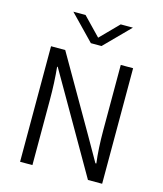

<svg xmlns="http://www.w3.org/2000/svg" viewBox="-138 -1073 999 1174"><g transform="rotate(15 361.5 -485.5)"><path d="M101.6 0Q101.6 -182.6 101.6 -731.4Q124 -731.4 191.4 -731.4Q258.8 -614.3 460.9 -264.6Q482.4 -226.6 548.8 -110.4Q549.8 -110.4 554.7 -110.4Q543 -201.2 543 -317.4Q543 -455.1 543 -731.4Q562.5 -731.4 621.1 -731.4Q621.1 -548.8 621.1 0Q598.6 0 531.2 0Q463.9 -117.2 260.7 -469.7Q239.3 -506.8 173.8 -620.1Q172.9 -620.1 169.9 -620.1Q179.7 -522.5 179.7 -414.1Q179.7 -276.4 179.7 0Q160.2 0 101.6 0ZM178.7 -970.7Q198.2 -970.7 255.9 -970.7Q283.2 -942.4 366.2 -856.4Q394.5 -884.8 478.5 -970.7Q498 -970.7 555.7 -970.7Q516.6 -930.7 399.4 -812.5Q382.8 -812.5 332 -812.5Q293.9 -851.6 178.7 -970.7Z"/></g></svg>

Font: Gothic A1
Style: Regular
Weight: 400
Designer: HanYang I&C Co.,Ltd.
Version: Version 2.50